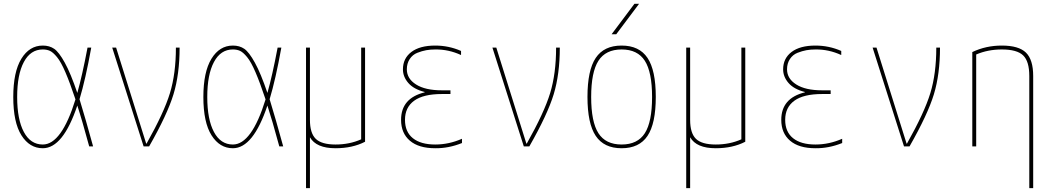

<svg xmlns="http://www.w3.org/2000/svg" viewBox="-20 -770 5540 1010"><path d="M469.7 0H449.2Q411.1 -140.6 386.7 -214.8Q311.5 9.8 205.1 9.8Q135.7 9.8 92.8 -58.1Q49.8 -126 49.8 -259.8Q49.8 -391.6 92.3 -460.9Q134.8 -530.3 205.1 -530.3Q240.2 -530.3 265.1 -513.2Q290 -496.1 320.8 -440.4Q351.6 -384.8 386.7 -281.2Q412.1 -370.1 440.4 -519.5H460Q429.7 -351.6 398.4 -248Q430.7 -142.6 469.7 0ZM377 -247.1Q347.7 -335 324.2 -389.6Q300.8 -444.3 279.8 -469.7Q258.8 -495.1 242.7 -502.4Q226.6 -509.8 205.1 -509.8Q140.6 -509.8 105.5 -443.8Q70.3 -377.9 70.3 -259.8Q70.3 -141.6 105.5 -75.7Q140.6 -9.8 205.1 -9.8Q303.7 -9.8 377 -247.1Z M749 -14.6H751Q842.8 -177.7 874 -280.3Q905.3 -382.8 905.3 -519.5H924.8Q924.8 -379.9 892.6 -273.9Q860.4 -168 764.6 0H735.4L570.3 -519.5H590.8Z M1469.7 0H1449.2Q1411.1 -140.6 1386.7 -214.8Q1311.5 9.8 1205.1 9.8Q1135.7 9.8 1092.8 -58.1Q1049.8 -126 1049.8 -259.8Q1049.8 -391.6 1092.3 -460.9Q1134.8 -530.3 1205.1 -530.3Q1240.2 -530.3 1265.1 -513.2Q1290 -496.1 1320.8 -440.4Q1351.6 -384.8 1386.7 -281.2Q1412.1 -370.1 1440.4 -519.5H1460Q1429.7 -351.6 1398.4 -248Q1430.7 -142.6 1469.7 0ZM1377 -247.1Q1347.7 -335 1324.2 -389.6Q1300.8 -444.3 1279.8 -469.7Q1258.8 -495.1 1242.7 -502.4Q1226.6 -509.8 1205.1 -509.8Q1140.6 -509.8 1105.5 -443.8Q1070.3 -377.9 1070.3 -259.8Q1070.3 -141.6 1105.5 -75.7Q1140.6 -9.8 1205.1 -9.8Q1303.7 -9.8 1377 -247.1Z M1900.4 -519.5V-24.4Q1834 9.8 1745.1 9.8Q1643.6 9.8 1610.4 -47.9V219.7H1589.8V-519.5H1610.4V-139.6Q1610.4 -69.3 1641.1 -39.6Q1671.9 -9.8 1745.1 -9.8Q1818.4 -9.8 1879.9 -37.1V-519.5Z M2213.9 -286.1Q2156.2 -300.8 2127.9 -333.5Q2099.6 -366.2 2099.6 -405.3Q2099.6 -462.9 2144 -496.6Q2188.5 -530.3 2269.5 -530.3Q2340.8 -530.3 2405.3 -502V-480.5Q2339.8 -510.7 2269.5 -509.8Q2244.1 -509.8 2222.2 -505.9Q2200.2 -502 2175.3 -492.2Q2150.4 -482.4 2135.3 -459.5Q2120.1 -436.5 2120.1 -405.3Q2120.1 -356.4 2168.5 -325.7Q2216.8 -294.9 2304.7 -294.9H2349.6V-275.4H2304.7Q2207 -275.4 2158.7 -240.2Q2110.4 -205.1 2110.4 -139.6Q2110.4 -76.2 2151.9 -43Q2193.4 -9.8 2269.5 -9.8Q2341.8 -9.8 2410.2 -40V-17.6Q2339.8 10.7 2269.5 9.8Q2182.6 9.8 2136.2 -29.8Q2089.8 -69.3 2089.8 -139.6Q2089.8 -253.9 2213.9 -284.2Z M2749 -14.6H2751Q2842.8 -177.7 2874 -280.3Q2905.3 -382.8 2905.3 -519.5H2924.8Q2924.8 -379.9 2892.6 -273.9Q2860.4 -168 2764.6 0H2735.4L2570.3 -519.5H2590.8Z M3221.7 -589.8H3197.3L3317.4 -750H3341.8ZM3386.2 -55.2Q3342.8 9.8 3250 9.8Q3157.2 9.8 3113.8 -55.2Q3070.3 -120.1 3070.3 -260.3Q3070.3 -400.4 3113.8 -465.3Q3157.2 -530.3 3250 -530.3Q3342.8 -530.3 3386.2 -465.3Q3429.7 -400.4 3429.7 -260.3Q3429.7 -120.1 3386.2 -55.2ZM3127.9 -69.3Q3166 -9.8 3250 -9.8Q3334 -9.8 3372.1 -69.3Q3410.2 -128.9 3410.2 -259.8Q3410.2 -390.6 3372.1 -450.2Q3334 -509.8 3250 -509.8Q3166 -509.8 3127.9 -450.2Q3089.8 -390.6 3089.8 -259.8Q3089.8 -128.9 3127.9 -69.3Z M3900.4 -519.5V-24.4Q3834 9.8 3745.1 9.8Q3643.6 9.8 3610.4 -47.9V219.7H3589.8V-519.5H3610.4V-139.6Q3610.4 -69.3 3641.1 -39.6Q3671.9 -9.8 3745.1 -9.8Q3818.4 -9.8 3879.9 -37.1V-519.5Z M4213.9 -286.1Q4156.2 -300.8 4127.9 -333.5Q4099.6 -366.2 4099.6 -405.3Q4099.6 -462.9 4144 -496.6Q4188.5 -530.3 4269.5 -530.3Q4340.8 -530.3 4405.3 -502V-480.5Q4339.8 -510.7 4269.5 -509.8Q4244.1 -509.8 4222.2 -505.9Q4200.2 -502 4175.3 -492.2Q4150.4 -482.4 4135.3 -459.5Q4120.1 -436.5 4120.1 -405.3Q4120.1 -356.4 4168.5 -325.7Q4216.8 -294.9 4304.7 -294.9H4349.6V-275.4H4304.7Q4207 -275.4 4158.7 -240.2Q4110.4 -205.1 4110.4 -139.6Q4110.4 -76.2 4151.9 -43Q4193.4 -9.8 4269.5 -9.8Q4341.8 -9.8 4410.2 -40V-17.6Q4339.8 10.7 4269.5 9.8Q4182.6 9.8 4136.2 -29.8Q4089.8 -69.3 4089.8 -139.6Q4089.8 -253.9 4213.9 -284.2Z M4749 -14.6H4751Q4842.8 -177.7 4874 -280.3Q4905.3 -382.8 4905.3 -519.5H4924.8Q4924.8 -379.9 4892.6 -273.9Q4860.4 -168 4764.6 0H4735.4L4570.3 -519.5H4590.8Z M5250 -530.3Q5338.9 -530.3 5377 -493.2Q5415 -456.1 5415 -370.1V219.7H5394.5V-370.1Q5394.5 -447.3 5362.3 -478.5Q5330.1 -509.8 5250 -509.8Q5176.8 -509.8 5115.2 -483.4V0H5094.7V-496.1Q5166 -530.3 5250 -530.3Z"/></svg>

Font: Mgen+ 1mn thin
Style: Regular
Weight: 100
Designer: [Source Han Sans]
Ryoko NISHIZUKA  (kana & ideographs); Paul D. Hunt (Latin, Greek & Cyrillic); Wenlong ZHANG  (bopomofo
Version: Version 1.059.20150602